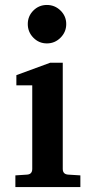

<svg xmlns="http://www.w3.org/2000/svg" viewBox="-20 -754 373 774"><path d="M247 -657Q247 -625 224 -602Q201 -579 169 -579Q137 -579 114.5 -602Q92 -625 92 -657Q92 -689 114.5 -711.5Q137 -734 169 -734Q201 -734 224 -711.5Q247 -689 247 -657ZM304 0H42V-47L88 -50Q110 -51 110 -73V-410H46V-451L182 -501H233V-73Q233 -51 256 -50L304 -47Z"/></svg>

Font: Apparatus SIL
Style: Bold
Weight: 700
Version: Version 1.0